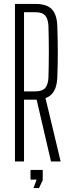

<svg xmlns="http://www.w3.org/2000/svg" viewBox="-20 -820 356 975"><path d="M56 0V-800H160Q217 -800 243 -773.5Q269 -747 271 -687Q276 -543 271 -427Q268 -341 211 -322L288 0H239L166 -314H102V0ZM102 -356H159Q194 -356 209 -372.5Q224 -389 226 -426Q230 -557 226 -689Q224 -725 209 -741.5Q194 -758 160 -758H102ZM135 92V43H197V95L178 135H150L166 92Z"/></svg>

Font: Big Shoulders Display Light
Style: Regular
Weight: 300
Designer: Patric King
Foundry: XO Type Co
Version: Version 1.000; ttfautohint (v1.8.2)